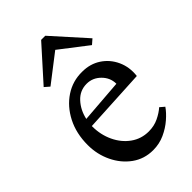

<svg xmlns="http://www.w3.org/2000/svg" viewBox="-214 -772 857 857"><g transform="rotate(-45 215.0 -343.0)"><path d="M34 -215Q34 -288 63 -344.5Q92 -401 140.5 -433Q189 -465 248 -464Q298 -464 336 -439Q374 -414 393.5 -371.5Q413 -329 407 -278L107 -262V-259Q107 -207 128 -162.5Q149 -118 186 -91.5Q223 -65 270 -65Q304 -65 332 -78.5Q360 -92 379 -109L400 -91Q385 -69 358.5 -46Q332 -23 298 -7.5Q264 8 225 8Q169 8 126 -23Q83 -54 58.5 -105Q34 -156 34 -215ZM224 -412Q181 -412 151.5 -380Q122 -348 112 -302L318 -318Q318 -356 290 -384Q262 -412 224 -412ZM101 -517 78 -537 219 -694H245L386 -537L363 -517L232 -618Z"/></g></svg>

Font: Joan
Style: Regular
Weight: 400
Designer: Paolo Biagini
Version: Version 1.001; ttfautohint (v1.8.4.7-5d5b);gftools[0.9.30]